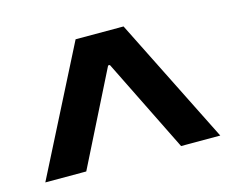

<svg xmlns="http://www.w3.org/2000/svg" viewBox="-62 -749 641 530"><g transform="rotate(-15 258.0 -484.0)"><path d="M8 -304 191 -664H328L508 -304H396L264 -571H259L125 -304Z"/></g></svg>

Font: Bricolage Grotesque 96pt Medium
Style: Regular
Weight: 500
Designer: Mathieu Triay
Foundry: Atelier Triay
Version: Version 1.001; ttfautohint (v1.8.4.7-5d5b);gftools[0.9.33.de